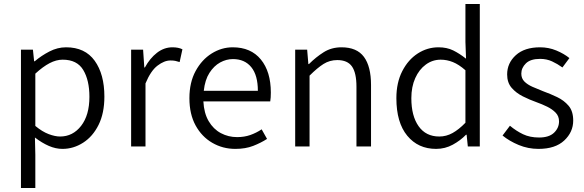

<svg xmlns="http://www.w3.org/2000/svg" viewBox="-20 -734 2925 962"><path d="M85 208V-485H145L151 -427H154Q187 -455 227.5 -476Q268 -497 311 -497Q406 -497 454.5 -429.5Q503 -362 503 -250Q503 -167 474 -108.5Q445 -50 396.5 -19Q348 12 293 12Q259 12 224.5 -3Q190 -18 155 -45L157 41V208ZM281 -50Q345 -50 386.5 -103.5Q428 -157 428 -249Q428 -332 397 -383.5Q366 -435 294 -435Q262 -435 228.5 -417.5Q195 -400 157 -365V-103Q192 -74 224 -62Q256 -50 281 -50Z M637 0V-485H697L703 -396H706Q731 -442 766.5 -469.5Q802 -497 844 -497Q874 -497 894 -487L880 -423Q868 -427 858.5 -429Q849 -431 834 -431Q803 -431 769 -405Q735 -379 709 -316V0Z M1159 12Q1096 12 1043.5 -18.5Q991 -49 960 -105.5Q929 -162 929 -242Q929 -321 960 -378Q991 -435 1040.5 -466Q1090 -497 1146 -497Q1237 -497 1287 -436Q1337 -375 1337 -270Q1337 -244 1334 -226H999Q1002 -167 1025.5 -127Q1049 -87 1086.5 -67Q1124 -47 1168 -47Q1204 -47 1234 -57.5Q1264 -68 1291 -86L1318 -38Q1287 -18 1248.5 -3Q1210 12 1159 12ZM1147 -438Q1114 -438 1083 -421Q1052 -404 1029.5 -369Q1007 -334 1001 -279H1272Q1272 -357 1239 -397.5Q1206 -438 1147 -438Z M1459 0V-485H1519L1525 -413H1528Q1563 -448 1602 -472.5Q1641 -497 1691 -497Q1768 -497 1803.5 -449Q1839 -401 1839 -308V0H1766V-299Q1766 -369 1743.5 -401Q1721 -433 1670 -433Q1632 -433 1601 -413.5Q1570 -394 1531 -355V0Z M2165 12Q2075 12 2020.5 -54Q1966 -120 1966 -242Q1966 -320 1995.5 -377.5Q2025 -435 2073 -466Q2121 -497 2177 -497Q2219 -497 2250.5 -481.5Q2282 -466 2315 -440L2312 -524V-714H2384V0H2324L2318 -59H2315Q2287 -30 2248.5 -9Q2210 12 2165 12ZM2181 -50Q2216 -50 2247.5 -67.5Q2279 -85 2312 -119V-382Q2279 -411 2249 -423Q2219 -435 2188 -435Q2147 -435 2113.5 -410.5Q2080 -386 2060.5 -342.5Q2041 -299 2041 -242Q2041 -153 2077.5 -101.5Q2114 -50 2181 -50Z M2678 12Q2626 12 2579 -7.5Q2532 -27 2498 -55L2535 -104Q2566 -78 2600.5 -61.5Q2635 -45 2681 -45Q2731 -45 2756 -69Q2781 -93 2781 -126Q2781 -152 2764 -169.5Q2747 -187 2721.5 -199.5Q2696 -212 2668 -222Q2634 -234 2600 -251Q2566 -268 2543.5 -294Q2521 -320 2521 -361Q2521 -418 2564.5 -457.5Q2608 -497 2686 -497Q2729 -497 2767.5 -481Q2806 -465 2833 -443L2798 -396Q2773 -414 2746 -426.5Q2719 -439 2686 -439Q2638 -439 2615 -416.5Q2592 -394 2592 -365Q2592 -341 2607.5 -325.5Q2623 -310 2648 -299Q2673 -288 2701 -277Q2737 -264 2771.5 -247.5Q2806 -231 2829 -204Q2852 -177 2852 -130Q2852 -72 2807 -30Q2762 12 2678 12Z"/></svg>

Font: Assistant
Style: Regular
Weight: 400
Designer: Hebrew By Ben Nathan, Latin by Paul Hunt
Version: Version 3.000